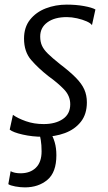

<svg xmlns="http://www.w3.org/2000/svg" viewBox="-20 -584 466 831"><path d="M166 8Q120.5 8 78.5 -1.5Q36.5 -11 22 -23L36 -87Q56.5 -72 91.8 -59.5Q127 -47 169 -47Q220 -47 252 -68.8Q284 -90.5 284 -133Q284 -169 257.2 -197Q230.5 -225 190 -254Q146 -288.5 115 -324.2Q84 -360 84 -417Q84 -466 110 -498.8Q136 -531.5 178.2 -547.8Q220.5 -564 269 -564Q309 -564 343.5 -557.8Q378 -551.5 393 -543L378 -475Q373 -483.5 355 -491.5Q337 -499.5 313.5 -504.8Q290 -510 269 -510Q216 -510 185 -487.2Q154 -464.5 154 -426Q154 -403 161.8 -386Q169.5 -369 188 -351Q206.5 -333 239 -307Q283 -273.5 308.5 -247.5Q334 -221.5 345 -196.5Q356 -171.5 356 -141Q356 -90 330 -57Q304 -24 260.8 -8Q217.5 8 166 8ZM88 227Q68 227 46.2 223Q24.5 219 16 213L26 157Q42.5 166 69 166Q110.5 166 135.2 142Q160 118 160 71Q160 43 156.5 22.2Q153 1.5 149 -11L178 -13L198 -11Q209.5 7 216.8 31.8Q224 56.5 224 88Q224 162 185 194.5Q146 227 88 227Z"/></svg>

Font: Merriweather Sans Light
Style: Italic
Weight: 300
Italic angle: -7.5°
Designer: Eben Sorkin
Foundry: Eben Sorkin
Version: Version 2.001; ttfautohint (v1.8.3)